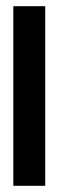

<svg xmlns="http://www.w3.org/2000/svg" viewBox="-20 -600 191 620"><path d="M126 0V-580H23V0Z"/></svg>

Font: Charger Pro
Style: BlkExt
Weight: 900
Designer: Jasper
Foundry: Cannot Into Space Fonts
Version: Version 1.09